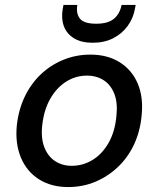

<svg xmlns="http://www.w3.org/2000/svg" viewBox="-20 -745 642 777"><path d="M256 12Q187 12 137.5 -19.5Q88 -51 64.5 -107.5Q41 -164 48 -237Q55 -301 80 -353.5Q105 -406 145 -444Q185 -482 236.5 -503Q288 -524 346 -524Q415 -524 464.5 -493Q514 -462 537.5 -406.5Q561 -351 553 -276Q547 -213 522.5 -160.5Q498 -108 457.5 -69.5Q417 -31 366 -9.5Q315 12 256 12ZM270 -74Q316 -74 355 -98Q394 -122 419.5 -167Q445 -212 451 -274Q457 -328 443 -364.5Q429 -401 400 -420Q371 -439 332 -439Q286 -439 247.5 -414.5Q209 -390 183.5 -345.5Q158 -301 151 -239Q145 -186 159.5 -149Q174 -112 203 -93Q232 -74 270 -74ZM355 -572Q309 -572 279.5 -590Q250 -608 238.5 -639Q227 -670 234 -710L237 -725H293Q287 -689 304 -669Q321 -649 369 -649Q417 -649 441 -669Q465 -689 472 -725H529L526 -709Q519 -670 496 -639Q473 -608 437.5 -590Q402 -572 355 -572Z"/></svg>

Font: DM Sans 12pt Medium
Style: Italic
Weight: 500
Italic angle: -10°
Version: Version 4.004;gftools[0.9.30]